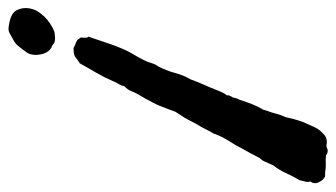

<svg xmlns="http://www.w3.org/2000/svg" viewBox="-298 -580 800 457"><g transform="rotate(-90 102.5 -352.0)"><path d="M-25.4 27.3Q-34.2 28.3 -39 23.4Q-48.8 22.4 -58.6 22.9Q-68.3 23.4 -79.1 21.4Q-82 21.4 -85.4 21.4Q-88.8 21.4 -90.8 20.5Q-98.6 16.6 -103.5 5.8Q-108.4 -4.9 -101.5 -13.7Q-103.5 -21.5 -101.5 -26.9Q-99.6 -32.3 -98.6 -39.1Q-88.8 -55.7 -81.5 -71.8Q-74.2 -87.9 -63.5 -101.6Q-59.5 -110.4 -57.6 -114.3Q-55.6 -118.2 -53.7 -123.1Q-51.7 -128 -48.3 -131.4Q-44.9 -134.8 -42.9 -139.7Q-38.1 -149.4 -33.7 -157.3Q-29.3 -165.1 -24.4 -173.9Q-15.6 -191.4 -4.9 -208Q5.9 -224.6 12.7 -244.2Q17.6 -252 22 -261.3Q26.4 -270.5 31.3 -278.3Q36.1 -286.2 40.5 -294.9Q44.9 -303.7 49.8 -312.5L64.5 -335Q66.4 -339.9 67.9 -344.3Q69.4 -348.7 71.3 -353.5Q75.2 -363.3 78.6 -372.1Q82 -380.9 86.9 -389.7Q91.8 -399.4 96.2 -407.2Q100.6 -415.1 105.5 -422.9Q110.4 -431.7 113.8 -440.4Q117.2 -449.2 125 -456.1Q127 -464.9 130.9 -470.7Q134.8 -476.6 137.7 -484.4Q146.5 -504.9 157.7 -523.9Q169 -543 179.7 -562.5Q186.5 -566.4 192.9 -571.8Q199.2 -577.2 210 -577.2Q214.8 -578.1 217.8 -576.7Q220.7 -575.2 224.6 -573.3Q234.4 -570.3 236.8 -566.4Q239.3 -562.5 241.2 -560.6Q241.2 -555.7 240.7 -550.3Q240.2 -544.9 243.2 -542Q235.4 -519.5 227.5 -495.6Q219.7 -471.7 209 -449.2Q204.1 -439.5 198.7 -430.7Q193.4 -421.9 188.5 -412.1Q183.6 -403.3 180.7 -393.1Q177.7 -382.8 171.9 -375Q162.1 -355.5 156.7 -335.5Q151.4 -315.5 141.6 -298.9Q135.8 -282.3 128.4 -266.1Q121.1 -250 115.2 -234.4Q107.4 -214.9 103.5 -212.9Q104.5 -210 102.6 -205.6Q100.6 -201.2 98.6 -198.3Q96.7 -188.5 92.8 -181.7Q87.9 -166 82.5 -152.4Q77.2 -138.7 69.4 -126Q67.4 -118.2 65 -111.9Q62.5 -105.5 60.6 -97.7Q58.6 -90.9 56.7 -85Q54.7 -79.1 51.8 -73.3Q49.8 -63.5 46.9 -52.8Q44 -42 40.1 -31.3Q34.2 -17.6 28.8 -5.9Q23.5 5.8 15.6 13.6Q12.7 16.6 8.8 20Q4.9 23.4 0 24.4Q-6.8 26.3 -12.7 24.9Q-18.5 23.4 -25.4 27.3ZM247.1 -622.1Q234.4 -620.1 227.5 -624Q220.7 -629.9 219.7 -629.4Q218.8 -628.9 217.8 -629.9Q205.1 -636.7 201.2 -654.8Q197.3 -672.9 204.1 -686.5Q214.8 -702.1 221.7 -710Q228.5 -717.8 239.3 -722.7Q247.1 -727.5 253.4 -730.5Q259.8 -733.4 269.5 -731.4Q298.8 -727.5 306.2 -712.9Q313.5 -698.2 310.5 -681.6Q308.6 -672.9 305.7 -667Q303.7 -663.1 302.2 -661.1Q300.8 -659.2 298.8 -656.3Q285.2 -637.7 263.7 -627Q258.8 -625 255.9 -623.5Q252.9 -622.1 247.1 -622.1Z"/></g></svg>

Font: Seaweed Script
Style: Regular
Weight: 400
Designer: Squid
Foundry: Font Diner, Inc DBA Neapolitan
Version: Version 1.000